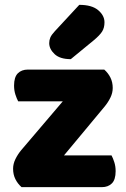

<svg xmlns="http://www.w3.org/2000/svg" viewBox="-20 -772 521 792"><path d="M410 -485Q426 -471 435.5 -452Q445 -433 445 -409Q445 -389 435.5 -369.5Q426 -350 412 -333L244 -131H440Q446 -120 451.5 -103Q457 -86 457 -66Q457 -31 441.5 -15.5Q426 0 400 0H69Q53 -14 43.5 -33Q34 -52 34 -76Q34 -96 43.5 -115.5Q53 -135 67 -152L239 -354H55Q49 -365 43.5 -382Q38 -399 38 -419Q38 -454 53.5 -469.5Q69 -485 95 -485ZM307 -752Q359 -752 385 -730Q411 -708 411 -680Q411 -657 401 -641.5Q391 -626 367 -606L272 -528Q227 -528 205 -549Q183 -570 183 -594Q183 -606 187.5 -617Q192 -628 206 -643Z"/></svg>

Font: Baloo 2 Latin ExtraBold
Style: Regular
Weight: 400
Designer: Sarang Kulkarni and Ek Type
Foundry: Ek Type
Version: Version 1.001